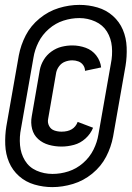

<svg xmlns="http://www.w3.org/2000/svg" viewBox="-20 -758 540 786"><path d="M194 8Q157 8 121 -2.5Q85 -13 58 -37Q31 -61 17 -94Q3 -127 1.5 -165.5Q0 -204 6 -241L57 -531Q65 -574 85.5 -613.5Q106 -653 142 -682.5Q178 -712 220.5 -725Q263 -738 305 -738H306Q343 -738 379 -727.5Q415 -717 442 -693Q469 -669 483 -636Q497 -603 498.5 -564.5Q500 -526 494 -489L443 -199Q435 -156 414.5 -116.5Q394 -77 358 -47.5Q322 -18 279 -5Q236 8 194 8ZM195 -46Q228 -46 260.5 -56.5Q293 -67 320 -90.5Q347 -114 362.5 -145Q378 -176 383 -208L434 -498Q441 -532 438 -566.5Q435 -601 418 -628.5Q401 -656 370 -670Q339 -684 305 -684Q272 -684 239.5 -673.5Q207 -663 180 -639.5Q153 -616 137.5 -585Q122 -554 117 -522L66 -232Q59 -198 62 -163.5Q65 -129 82 -101Q99 -73 129.5 -59.5Q160 -46 195 -46ZM232 -158Q205 -158 180 -165Q155 -172 136.5 -188.5Q118 -205 111.5 -230Q105 -255 110 -282L143 -472Q147 -493 159 -513Q171 -533 190.5 -547Q210 -561 232 -566.5Q254 -572 276 -572Q304 -572 330.5 -562.5Q357 -553 374 -531Q391 -509 394 -482L328 -468Q328 -481 320.5 -491.5Q313 -502 301 -506.5Q289 -511 276 -511Q261 -511 246.5 -505.5Q232 -500 222.5 -487.5Q213 -475 210 -461L177 -271Q174 -256 181 -242.5Q188 -229 202 -224Q216 -219 232 -219Q283 -219 298 -259L361 -235Q351 -210 330 -191Q309 -172 283 -165Q257 -158 232 -158Z"/></svg>

Font: Iosevka SS08
Style: Italic
Weight: 400
Italic angle: -10°
Monospace: yes
Designer: Belleve Invis
Foundry: Belleve Invis
Version: 2.1.0; ttfautohint (v1.8.2)